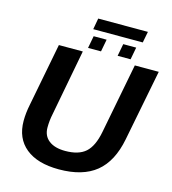

<svg xmlns="http://www.w3.org/2000/svg" viewBox="-129 -1001 1001 1116"><g transform="rotate(15 371.5 -443.0)"><path d="M336 -103Q417 -103 458.5 -140Q500 -177 517 -264L599 -688H743L659 -259Q632 -121 551.5 -55.5Q471 10 328 10Q199 10 128.5 -47.5Q58 -105 58 -210Q58 -257 69 -310L142 -688H286L211 -292Q202 -250 202 -208Q202 -158 237.5 -130.5Q273 -103 336 -103ZM580 -790 566 -716H488L502 -790ZM402 -790 388 -716H310L324 -790ZM311 -829 323 -896H622L609 -829Z"/></g></svg>

Font: Libra Sans
Style: Bold Italic
Weight: 700
Italic angle: -12°
Foundry: Context Ltd
Version: Version 1.002